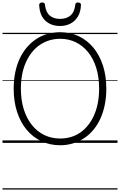

<svg xmlns="http://www.w3.org/2000/svg" viewBox="-20 -1149 965 1544"><path d="M464 19Q381 19 312.5 -13.5Q244 -46 194 -106Q144 -166 117 -250Q90 -334 90 -436Q90 -504 102 -564Q114 -624 137 -674.5Q160 -725 193.5 -765Q227 -805 268.5 -833Q310 -861 359.5 -875.5Q409 -890 464 -890Q546 -890 614 -857.5Q682 -825 731.5 -765Q781 -705 808 -621.5Q835 -538 835 -436Q835 -368 823 -308Q811 -248 788 -197Q765 -146 732 -106Q699 -66 657.5 -38.5Q616 -11 567.5 4Q519 19 464 19ZM464 -35Q509 -35 550 -47Q591 -59 626 -83.5Q661 -108 688.5 -142.5Q716 -177 736 -221.5Q756 -266 766.5 -320Q777 -374 777 -436Q777 -529 754 -603Q731 -677 688.5 -729.5Q646 -782 589 -809.5Q532 -837 464 -837Q418 -837 377 -824.5Q336 -812 300.5 -788Q265 -764 237.5 -729.5Q210 -695 189.5 -650.5Q169 -606 158.5 -552Q148 -498 148 -436Q148 -343 171.5 -269Q195 -195 237.5 -142.5Q280 -90 337.5 -62.5Q395 -35 464 -35ZM463 -940Q391 -940 345 -982.5Q299 -1025 295 -1109Q295 -1118 301 -1123.5Q307 -1129 319 -1129Q331 -1129 336 -1124Q341 -1119 342 -1109Q348 -1052 379.5 -1024.5Q411 -997 463 -997Q515 -997 547 -1024.5Q579 -1052 585 -1109Q586 -1119 590.5 -1124Q595 -1129 606 -1129Q619 -1129 625.5 -1123.5Q632 -1118 631 -1109Q629 -1054 606.5 -1016.5Q584 -979 547 -959.5Q510 -940 463 -940ZM0 365H925V375H0ZM0 -20H925V0H0ZM0 -505H925V-500H0ZM0 -885H925V-875H0Z"/></svg>

Font: Playwrite GB S Guides
Style: Regular
Weight: 400
Designer: Veronika Burian, José Scaglione
Foundry: TypeTogether
Version: Version 1.003